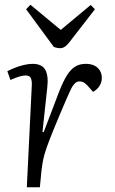

<svg xmlns="http://www.w3.org/2000/svg" viewBox="-20 -789 483 809"><path d="M114 -429Q115 -449 110 -460Q105 -471 87 -471Q77 -471 61.5 -466.5Q46 -462 24 -452L11 -489Q22 -495 40.5 -502.5Q59 -510 79.5 -515Q100 -520 117 -520Q157 -520 171 -494.5Q185 -469 179 -419L159 -233L164 -232L230 -405Q246 -446 262 -471.5Q278 -497 297 -508.5Q316 -520 341 -520Q363 -520 378 -512.5Q393 -505 401 -491.5Q409 -478 409 -461Q409 -442 399 -426.5Q389 -411 372 -402L350 -427Q341 -437 333 -441.5Q325 -446 316 -446Q309 -446 303.5 -443.5Q298 -441 291.5 -433.5Q285 -426 278 -411.5Q271 -397 261 -374Q227 -295 207 -246Q187 -197 176.5 -167Q166 -137 162 -116.5Q158 -96 155 -72L148 0H93ZM90 -750 108 -769 236 -663 362 -768 380 -750 273 -612Q264 -600 254.5 -593Q245 -586 233 -586Q226 -586 219.5 -587.5Q213 -589 207 -591Z"/></svg>

Font: Literata 24pt Light
Style: Italic
Weight: 300
Italic angle: -2°
Designer: Latin by Veronika Burian and Jose Scaglione. Greek by Irene Vlachou. Cyrillic by Vera Evstafieva
Foundry: TypeTogether
Version: Version 3.103;gftools[0.9.29]